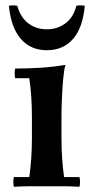

<svg xmlns="http://www.w3.org/2000/svg" viewBox="-20 -712 351 734"><path d="M284 -35Q288 -17 284 2Q250 0 218.5 0Q187 0 159 0Q131 0 99.5 0Q68 0 33 2Q29 -17 33 -35H92Q97 -71 99.5 -107.5Q102 -144 102 -185V-265Q102 -346 92 -413H38Q34 -432 38 -450Q86 -450 134.5 -453Q183 -456 230 -464Q224 -441 221 -404.5Q218 -368 216.5 -330.5Q215 -293 215 -265V-185Q215 -144 217.5 -107.5Q220 -71 225 -35ZM272 -690Q288 -693 304 -690Q297 -607 259.5 -563.5Q222 -520 159 -520Q97 -520 59.5 -563.5Q22 -607 14 -690Q30 -693 46 -690Q58 -646 88 -623Q118 -600 159 -600Q200 -600 230.5 -623Q261 -646 272 -690Z"/></svg>

Font: Poltawski Nowy SemiBold
Style: Regular
Weight: 600
Version: Version 1.001;gftools[0.9.25]